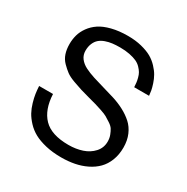

<svg xmlns="http://www.w3.org/2000/svg" viewBox="-175 -914 1046 1076"><g transform="rotate(30 348.0 -376.5)"><path d="M147 -272.9Q151.4 -173.8 202.4 -121.3Q253.4 -68.8 363.8 -68.8Q412.1 -68.8 452.4 -82.3Q492.7 -95.7 519.3 -125Q545.9 -154.3 545.9 -194.8Q545.9 -216.8 538.8 -235.4Q531.7 -253.9 523.7 -266.8Q515.6 -279.8 495.8 -292.7Q476.1 -305.7 463.9 -312.7Q451.7 -319.8 422.4 -329.6Q393.1 -339.4 380.6 -342.8Q368.2 -346.2 333.5 -355.5Q293.5 -366.2 272.7 -372.6Q252 -378.9 217.3 -391.6Q182.6 -404.3 164.1 -418.2Q145.5 -432.1 125.2 -452.6Q105 -473.1 95.9 -500.5Q86.9 -527.8 86.9 -562Q86.9 -592.8 94.7 -620.8Q102.5 -648.9 121.8 -675.8Q141.1 -702.6 170.2 -722.2Q199.2 -741.7 245.1 -753.4Q291 -765.1 349.1 -765.1Q397.5 -765.1 437.5 -755.1Q477.5 -745.1 504.2 -730Q530.8 -714.8 551.5 -692.6Q572.3 -670.4 583.7 -650.1Q595.2 -629.9 603.3 -605.2Q611.3 -580.6 614 -565.2Q616.7 -549.8 618.2 -533.2H522Q521 -549.8 519.8 -561.3Q518.6 -572.8 514.2 -590.1Q509.8 -607.4 502.7 -619.6Q495.6 -631.8 482.4 -645.5Q469.2 -659.2 450.9 -667.5Q432.6 -675.8 405 -681.4Q377.4 -687 342.8 -687Q315.4 -687 293.5 -684.3Q271.5 -681.6 250.2 -674.1Q229 -666.5 214.6 -654.1Q200.2 -641.6 191.7 -621.3Q183.1 -601.1 183.1 -574.2Q183.1 -546.9 198.7 -526.1Q214.4 -505.4 240.7 -491.9Q267.1 -478.5 301.3 -467.5Q335.4 -456.5 373.3 -446Q411.1 -435.5 449 -423.6Q486.8 -411.6 521 -393.6Q555.2 -375.5 581.5 -351.8Q607.9 -328.1 623.5 -292Q639.2 -255.9 639.2 -210Q639.2 -163.6 624.5 -126.2Q609.9 -88.9 584.5 -63.2Q559.1 -37.6 523.9 -20.5Q488.8 -3.4 448.7 4.4Q408.7 12.2 363.8 12.2Q308.1 12.2 262.7 1.5Q217.3 -9.3 186.5 -26.1Q155.8 -43 132.3 -68.1Q108.9 -93.3 95.7 -117.4Q82.5 -141.6 73.7 -171.9Q64.9 -202.1 61.8 -224.6Q58.6 -247.1 57.1 -272.9Z"/></g></svg>

Font: Standard
Style: Regular
Weight: 400
Designer: Bryce Wilner
Version: Version 2.000;PS 2.0;hotconv 16.6.51;makeotf.lib2.5.65220 DE